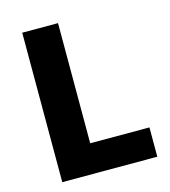

<svg xmlns="http://www.w3.org/2000/svg" viewBox="-107 -800 784 886"><g transform="rotate(-15 285.0 -357.0)"><path d="M81 0V-714H252V-140H535V0Z"/></g></svg>

Font: Noto Sans Syriac ExtraBold
Style: Regular
Weight: 800
Designer: Patrick Giasson and the Monotype Design Team
Foundry: Monotype Imaging Inc.
Version: Version 3.000; ttfautohint (v1.8.4.7-5d5b)